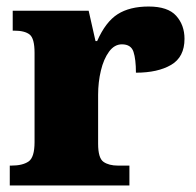

<svg xmlns="http://www.w3.org/2000/svg" viewBox="-20 -569 601 589"><path d="M10 0V-61H15Q49 -61 67.5 -73.5Q86 -86 86 -133V-407Q86 -451 71 -463Q56 -475 23 -475H19V-536H252L273 -443H278Q304 -502 341 -525.5Q378 -549 436 -549Q495 -549 520.5 -520.5Q546 -492 546 -450Q546 -394 505 -370Q464 -346 397 -346Q397 -387 389.5 -410Q382 -433 354 -433Q331 -433 314.5 -410.5Q298 -388 289.5 -352.5Q281 -317 281 -278V-128Q281 -84 297.5 -72.5Q314 -61 342 -61H377V0Z"/></svg>

Font: Noto Serif Telugu Black
Style: Regular
Weight: 900
Designer: Jelle Bosma - Monotype Design Team
Foundry: Monotype Imaging Inc.
Version: Version 2.005; ttfautohint (v1.8.4.7-5d5b)